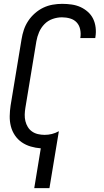

<svg xmlns="http://www.w3.org/2000/svg" viewBox="-20 -763 540 998"><path d="M158 215 192 8Q165 6 139.5 -1.5Q114 -9 93 -23.5Q72 -38 57.5 -59.5Q43 -81 36.5 -106.5Q30 -132 30.5 -159.5Q31 -187 35 -214L92 -559Q96 -584 104 -608Q112 -632 126.5 -654Q141 -676 161.5 -694Q182 -712 205 -723Q228 -734 253 -738.5Q278 -743 303 -743Q328 -743 352.5 -739.5Q377 -736 398 -726.5Q419 -717 436.5 -701.5Q454 -686 464 -665.5Q474 -645 477 -620.5Q480 -596 476 -571L475 -565H397L398 -569Q401 -590 396.5 -611Q392 -632 378.5 -646.5Q365 -661 344.5 -667Q324 -673 302 -673Q278 -673 253.5 -664.5Q229 -656 211 -637.5Q193 -619 183 -595.5Q173 -572 169 -548L112 -203Q109 -185 108.5 -167.5Q108 -150 112 -133.5Q116 -117 124.5 -103Q133 -89 146.5 -79.5Q160 -70 177 -66Q194 -62 212 -62Q231 -62 249.5 -66.5Q268 -71 286 -81L237 215Z"/></svg>

Font: Iosevka Curly
Style: Italic
Weight: 400
Italic angle: -9°
Monospace: yes
Designer: Belleve Invis
Foundry: Belleve Invis
Version: Version 22.1.2; ttfautohint (v1.8.4)